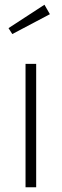

<svg xmlns="http://www.w3.org/2000/svg" viewBox="-20 -792 261 812"><path d="M133 -522V0H88V-522ZM168 -772 191 -732 32 -648 16 -673Z"/></svg>

Font: Fira Sans Extra Condensed ExtraLight
Style: Regular
Weight: 275
Width: 1
Designer: Carrois Corporate & Edenspiekermann AG
Foundry: Carrois Corporate GbR & Edenspiekermann AG
Version: Version 4.203